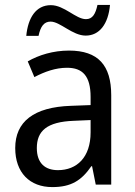

<svg xmlns="http://www.w3.org/2000/svg" viewBox="-20 -752 548 782"><path d="M87 -606H137C145 -644 159 -664 186 -664C225 -664 275 -607 329 -607C385 -607 421 -654 428 -732H377C369 -695 357 -674 330 -674C289 -674 242 -731 187 -731C126 -731 94 -679 87 -606ZM261 -546C197 -546 138 -528 93 -502L120 -438C162 -460 206 -476 253 -476C316 -476 349 -443 349 -357V-324L269 -321C117 -316 42 -256 42 -149C42 -49 101 10 193 10C270 10 312 -17 352 -75H355L370 0H433V-364C433 -486 380 -546 261 -546ZM281 -260 349 -263V-213C349 -111 293 -59 216 -59C164 -59 130 -87 130 -149C130 -218 170 -256 281 -260Z"/></svg>

Font: Noto Sans Sinhala UI SemiCondensed
Style: Regular
Weight: 400
Width: 4
Designer: Jelle Bosma - Monotype Design Team
Foundry: Monotype Imaging Inc.
Version: Version 2.006